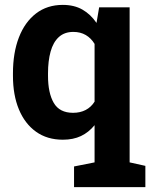

<svg xmlns="http://www.w3.org/2000/svg" viewBox="-20 -558 611 781"><path d="M281.2 203.1V119.1L364.7 102.5V-48.8Q340.8 -19.5 309.3 -4.6Q277.8 10.3 235.8 10.3Q171.9 10.3 126.5 -22.2Q81.1 -54.7 56.9 -113Q32.7 -171.4 32.7 -249.5V-259.8Q32.7 -343.3 56.9 -405.8Q81.1 -468.3 126.5 -503.2Q171.9 -538.1 235.4 -538.1Q281.7 -538.1 315.2 -519Q348.6 -500 372.6 -464.8L383.3 -528.3H507.3V102.5L571.3 116.7V203.1ZM277.3 -99.1Q306.2 -99.1 328.4 -110.6Q350.6 -122.1 364.7 -144.5V-379.4Q350.6 -402.8 328.9 -415.5Q307.1 -428.2 278.3 -428.2Q242.2 -428.2 219.2 -407.2Q196.3 -386.2 185.8 -348.1Q175.3 -310.1 175.3 -259.8V-249.5Q175.3 -179.7 198.7 -139.4Q222.2 -99.1 277.3 -99.1Z"/></svg>

Font: Robotiche
Style: Bold
Weight: 700
Designer: Google
Version: Version 2.001